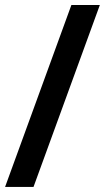

<svg xmlns="http://www.w3.org/2000/svg" viewBox="-41 -735 413 755"><path d="M-21 0 239.7 -715.3H351.6L90.8 0Z"/></svg>

Font: Elstob 8pt
Style: Bold Italic
Weight: 700
Italic angle: -20°
Designer: Peter S. Baker
Version: Version 1.015